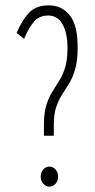

<svg xmlns="http://www.w3.org/2000/svg" viewBox="-20 -685 353 717"><path d="M144 -178V-219Q144 -263 153 -292Q162 -321 175 -342Q188 -363 201 -383.5Q214 -404 223 -432.5Q232 -461 232 -506Q232 -562 213.5 -594.5Q195 -627 160 -627Q128 -627 108.5 -606Q89 -585 70 -540L42 -562Q63 -611 89 -638Q115 -665 162 -665Q211 -665 240.5 -628Q270 -591 270 -509Q270 -459 261 -427.5Q252 -396 238.5 -374Q225 -352 212 -332Q199 -312 190 -285.5Q181 -259 181 -219V-178ZM165 12Q151 12 141.5 1Q132 -10 132 -26Q132 -41 141.5 -52Q151 -63 165 -63Q178 -63 187.5 -52Q197 -41 197 -26Q197 -10 187.5 1Q178 12 165 12Z"/></svg>

Font: Inconsolata ExtraCondensed Light
Style: Regular
Weight: 300
Width: 2
Monospace: yes
Designer: Raph Levien, Cyreal, Brenton Simpson
Foundry: Raph Levien, Cyreal, Google
Version: Version 3.100; ttfautohint (v1.8.4.7-5d5b)